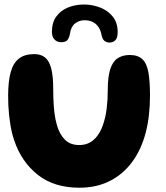

<svg xmlns="http://www.w3.org/2000/svg" viewBox="-20 -834 753 873"><path d="M340.5 19.5Q226 19.5 151.8 -39.2Q77.5 -98 44.5 -196Q38.5 -213.5 34 -232.5Q29.5 -251.5 26.5 -271.2Q23.5 -291 21.2 -311.8Q19 -332.5 18 -354Q17 -375.5 17 -398Q17 -463.5 28.5 -505.5Q40 -547.5 66.2 -567.8Q92.5 -588 136 -588Q165.5 -588 184.5 -573Q203.5 -558 212.8 -523Q222 -488 222 -427.5Q222 -409.5 222.5 -391.5Q223 -373.5 224.2 -356.5Q225.5 -339.5 227.2 -323.5Q229 -307.5 232 -292.8Q235 -278 239 -264.5Q250.5 -224 274.8 -199.2Q299 -174.5 340.5 -174.5Q367.5 -174.5 388 -185.8Q408.5 -197 423.2 -217.2Q438 -237.5 447.5 -264Q453.5 -281 458 -300.2Q462.5 -319.5 465 -340.2Q467.5 -361 468.8 -382.5Q470 -404 470 -425.5Q470 -484 481 -518.8Q492 -553.5 514.5 -568.8Q537 -584 570 -584Q607.5 -584 627.5 -564.8Q647.5 -545.5 654.8 -504.8Q662 -464 662 -399.5Q662 -376.5 660.8 -354.8Q659.5 -333 657.2 -311.8Q655 -290.5 651.2 -270.2Q647.5 -250 642.5 -230.8Q637.5 -211.5 631 -193.5Q608 -128.5 567.5 -80.8Q527 -33 470.2 -6.8Q413.5 19.5 340.5 19.5ZM258 -642Q239 -642 227.5 -654.8Q216 -667.5 216 -688.5Q216 -731.5 236.2 -759.2Q256.5 -787 289.8 -800.2Q323 -813.5 361.5 -813.5Q399.5 -813.5 434.8 -800Q470 -786.5 492.5 -758.8Q515 -731 515 -688.5Q515 -661 504.2 -650.8Q493.5 -640.5 478 -640.5Q464.5 -640.5 455 -648.2Q445.5 -656 442 -674Q437.5 -697.5 426.8 -712.5Q416 -727.5 400.2 -734.8Q384.5 -742 364 -742Q340 -742 321.2 -727.2Q302.5 -712.5 298 -680.5Q295 -663 287 -652.5Q279 -642 258 -642Z"/></svg>

Font: Gluten Thin SemiBold
Style: Regular
Weight: 600
Version: Version 1.300